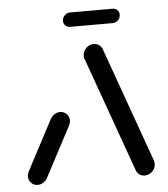

<svg xmlns="http://www.w3.org/2000/svg" viewBox="-49 -691 643 735"><g transform="rotate(-5 272.5 -323.5)"><path d="M66.7 0Q51.9 0 41.9 -10Q31.9 -20 31.9 -34.8Q31.9 -43.7 37 -54.8L139.3 -248.5Q145.2 -258.5 155 -264.4Q164.8 -270.4 175.9 -270.4Q190.7 -270.4 200.7 -260.2Q210.7 -250 210.7 -235.6Q210.7 -225.2 205.6 -215.6L103 -21.5Q97.4 -11.9 87.6 -5.9Q77.8 0 66.7 0ZM519.6 -41.1Q519.6 -30.4 513.9 -20.9Q508.1 -11.5 498.5 -5.7Q488.9 0 478.1 0Q467 0 458.3 -5.9Q449.6 -11.9 445.6 -21.5L287.4 -463.7Q284.8 -470.7 284.8 -476.7Q284.8 -487.4 290.6 -497.2Q296.3 -507 306.1 -512.8Q315.9 -518.5 326.7 -518.5Q337.8 -518.5 346.5 -512.6Q355.2 -506.7 359.3 -497L517.4 -54.8Q519.6 -48.1 519.6 -41.1ZM217.4 -616.7Q217.4 -628.9 226.3 -637.8Q235.2 -646.7 247 -646.7H411.1Q421.9 -646.7 428.9 -639.6Q435.9 -632.6 435.9 -621.9Q435.9 -609.6 427 -600.7Q418.1 -591.9 406.3 -591.9H242.6Q231.9 -591.9 224.6 -598.9Q217.4 -605.9 217.4 -616.7Z"/></g></svg>

Font: 26F Galaxy Sans
Style: Bold Italic
Weight: 700
Italic angle: -5°
Designer: C₂₉H₂₅N₃O₅
Version: Version 1.200